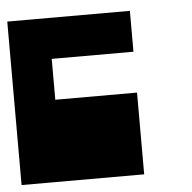

<svg xmlns="http://www.w3.org/2000/svg" viewBox="-43 -418 585 585"><g transform="rotate(-5 250.0 -125.0)"><path d="M375 -375V-250H125V-125H375V125H0V-375Z"/></g></svg>

Font: Bytesized
Style: Regular
Weight: 400
Monospace: yes
Designer: baltdev
Version: Version 1.000